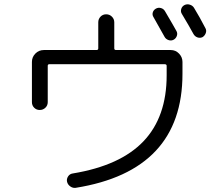

<svg xmlns="http://www.w3.org/2000/svg" viewBox="-20 -858 1040 913"><path d="M131.8 -372.1V-563.5Q131.8 -586.9 148.4 -603.5Q165 -620.1 188.5 -620.1H438.5Q447.3 -620.1 447.3 -627.9V-752Q447.3 -767.6 458 -778.8Q468.8 -790 484.9 -790Q501 -790 512.2 -778.8Q523.4 -767.6 523.4 -752V-627.9Q523.4 -620.1 532.2 -620.1H792Q815.4 -620.1 831.5 -603Q847.7 -585.9 847.7 -563.5V-506.8Q847.7 -45.9 339.8 35.2Q326.2 37.1 314 28.3Q301.8 19.5 298.8 5.9Q295.9 -6.8 303.7 -19Q311.5 -31.2 326.2 -33.2Q551.8 -70.3 662.1 -186Q772.5 -301.8 772.5 -500V-544.9Q772.5 -552.7 762.7 -552.7H214.8Q207 -552.7 207 -544.9V-372.1Q207 -356.4 195.8 -345.7Q184.6 -335 168.9 -335Q153.3 -335 142.6 -345.7Q131.8 -356.4 131.8 -372.1ZM764.6 -804.7Q806.6 -733.4 819.3 -710Q825.2 -699.2 820.8 -687Q816.4 -674.8 805.2 -668.9Q793.9 -663.1 781.2 -667.5Q768.6 -671.9 762.7 -682.6Q732.4 -736.3 710 -776.4Q703.1 -787.1 706.5 -798.8Q710 -810.5 721.2 -816.9Q732.4 -823.2 745.1 -819.8Q757.8 -816.4 764.6 -804.7ZM902.3 -821.3Q928.7 -778.3 957 -723.6Q962.9 -712.9 958.5 -700.7Q954.1 -688.5 943.4 -681.6Q931.6 -675.8 918.9 -680.2Q906.2 -684.6 899.4 -697.3Q879.9 -733.4 844.7 -792Q837.9 -802.7 841.8 -815.4Q845.7 -828.1 857.4 -834Q869.1 -839.8 882.3 -835.9Q895.5 -832 902.3 -821.3Z"/></svg>

Font: Rounded Mgen+ 2m regular
Style: Regular
Weight: 400
Designer: [Source Han Sans]
Ryoko NISHIZUKA  (kana & ideographs); Paul D. Hunt (Latin, Greek & Cyrillic); Wenlong ZHANG  (bopomofo
Version: Version 1.059.20150602